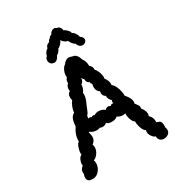

<svg xmlns="http://www.w3.org/2000/svg" viewBox="-208 -1012 1035 1134"><g transform="rotate(-30 309.0 -445.0)"><path d="M614 -54Q618 -46 618 -36Q618 -20 605 -10Q592 0 575 0Q560 0 549.5 -9.5Q539 -19 539 -37Q528 -39 516.5 -54.5Q505 -70 505 -86Q505 -90 507 -98Q497 -103 489.5 -118.5Q482 -134 479 -151Q476 -168 477 -175Q464 -181 456.5 -204.5Q449 -228 451 -245Q444 -242 434 -242Q414 -242 397 -254Q384 -241 358 -241Q334 -241 324 -253Q311 -242 296 -242Q284 -242 277 -247Q270 -242 256 -242Q244 -242 232 -246Q220 -250 213 -257Q212 -257 208 -255Q214 -236 214 -221Q214 -198 191 -181Q195 -173 195 -162Q195 -140 180 -120Q165 -100 151 -98Q155 -89 155 -77Q155 -50 137 -27.5Q119 -5 93 -5Q86 -5 82 -6Q69 -6 62 -14Q55 -22 55 -35Q55 -44 60 -56Q59 -60 59 -68Q59 -88 79 -103Q78 -106 78 -112Q78 -127 85.5 -142.5Q93 -158 105 -163Q104 -165 104 -172Q104 -189 112 -211.5Q120 -234 130 -237Q128 -281 159 -326Q159 -349 166 -369.5Q173 -390 191 -399Q192 -418 200 -437Q208 -456 218 -469Q215 -480 215 -489Q215 -503 220.5 -511.5Q226 -520 233 -522Q232 -526 232 -534Q232 -556 248 -569L247 -575Q247 -590 259 -602Q258 -606 258 -613Q258 -631 267 -649Q276 -667 287 -673Q305 -698 325 -698Q334 -698 348 -692Q377 -691 390 -647Q399 -636 403 -621.5Q407 -607 406 -595Q415 -589 419.5 -579Q424 -569 423 -558Q433 -549 440.5 -530Q448 -511 448 -494Q448 -486 447 -483Q454 -476 459.5 -463Q465 -450 465 -439Q465 -433 464 -430Q477 -421 485.5 -402Q494 -383 497.5 -364.5Q501 -346 499 -339Q501 -336 510 -324.5Q519 -313 524 -301.5Q529 -290 529 -280Q529 -271 527 -267Q531 -262 536 -255.5Q541 -249 544 -244Q547 -239 547 -232Q547 -225 546 -222Q554 -214 560 -201Q566 -188 566 -176Q566 -166 562 -161Q573 -153 579 -138Q585 -123 583 -108Q583 -108 600.5 -101Q618 -94 614 -54ZM420 -331Q418 -337 418 -340Q418 -348 422 -352Q413 -359 407.5 -370Q402 -381 403 -392Q396 -394 390.5 -402.5Q385 -411 385 -421Q385 -424 387 -432Q366 -445 366 -471Q366 -481 369 -494Q368 -495 364 -498.5Q360 -502 361 -510Q341 -516 342 -542Q334 -546 329 -557Q331 -534 311 -521Q312 -510 307 -496Q302 -482 295 -475Q296 -471 296 -462Q296 -439 277 -401Q272 -390 269 -381Q265 -371 260.5 -361Q256 -351 249 -346Q249 -336 245 -328L253 -329Q263 -329 268 -324Q271 -329 280 -329Q286 -329 289 -326Q301 -335 319 -335Q332 -335 343 -331Q354 -327 361 -320Q371 -331 382 -331Q389 -331 399 -325Q401 -331 408 -332.5Q415 -334 420 -331ZM415 -813Q427 -808 435 -794.5Q443 -781 445 -770Q463 -759 463 -743Q463 -731 448 -722Q442 -719 435 -719Q423 -719 414 -727.5Q405 -736 403 -747Q394 -751 384 -763.5Q374 -776 372 -785Q363 -784 350 -794Q337 -804 335 -813Q332 -802 320 -789Q308 -776 300 -775Q297 -766 289 -756Q281 -746 273 -744Q269 -732 259.5 -722.5Q250 -713 238 -713Q230 -713 219 -719Q214 -723 210.5 -730Q207 -737 207 -744Q207 -760 219 -770Q221 -781 228 -791.5Q235 -802 245 -807Q246 -817 253.5 -824.5Q261 -832 272 -834Q276 -847 286 -851Q287 -856 293.5 -860.5Q300 -865 306 -867Q309 -876 318 -883Q327 -890 336 -890Q346 -890 353 -883Q364 -884 372 -873.5Q380 -863 380 -851Q388 -851 401 -837.5Q414 -824 415 -813Z"/></g></svg>

Font: Pangolin
Style: Regular
Weight: 400
Designer: Kevin Burke
Foundry: Google, Inc.
Version: Version 1.101